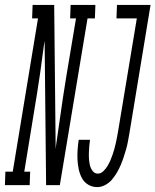

<svg xmlns="http://www.w3.org/2000/svg" viewBox="-81 -755 634 783"><path d="M-61 0 -59 -55H-29L74 -680H50L52 -735H140L146 -147Q146 -151 147 -156Q148 -161 148 -165L164 -276Q170 -317 176 -358.5Q182 -400 189 -441L229 -680H205L207 -735H308L306 -680H276L163 0H107L101 -588Q100 -584 99.5 -579Q99 -574 98 -570L83 -459Q77 -418 70.5 -376.5Q64 -335 57 -294L18 -55H42L40 0ZM316 8Q295 8 278.5 -2Q262 -12 253 -29Q244 -46 240 -65Q236 -84 235 -104Q234 -124 235.5 -144.5Q237 -165 240 -185H286Q284 -172 283 -158.5Q282 -145 281.5 -131.5Q281 -118 282 -105Q283 -92 286 -80Q289 -68 297 -57.5Q305 -47 318 -47Q330 -47 340 -56.5Q350 -66 357 -77.5Q364 -89 369 -100.5Q374 -112 378 -124Q382 -136 385.5 -148Q389 -160 391.5 -172.5Q394 -185 396.5 -197Q399 -209 401 -222L477 -680H394L396 -735H533L447 -213Q444 -196 441 -179.5Q438 -163 433.5 -147Q429 -131 423.5 -114.5Q418 -98 411.5 -82.5Q405 -67 396 -51.5Q387 -36 375.5 -22.5Q364 -9 348 -0.5Q332 8 316 8Z"/></svg>

Font: Iosevka Curly Slab LtObl
Style: Regular
Weight: 300
Italic angle: -9°
Monospace: yes
Designer: Belleve Invis
Foundry: Belleve Invis
Version: Version 11.0.0; ttfautohint (v1.8.3)